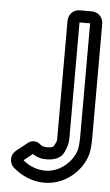

<svg xmlns="http://www.w3.org/2000/svg" viewBox="-53 -727 453 794"><g transform="rotate(5 174.0 -330.5)"><path d="M288 -116C274 -68 223 -19 161 -19C125 -19 93 -33 68 -54L104 -83C122 -71 140 -66 159 -66C190 -66 221 -74 234 -102C245 -126 249 -139 249 -165V-642H293V-174C293 -144 290 -122 288 -116ZM296 -692H246C220 -692 199 -671 199 -645V-165C199 -141 201 -150 188 -124C187 -122 184 -116 159 -116C147 -116 138 -119 130 -126C120 -135 100 -142 81 -128L33 -90C10 -71 11 -37 32 -19C66 10 110 31 161 31C249 31 316 -33 336 -100C341 -117 343 -142 343 -174V-645C343 -671 322 -692 296 -692Z"/></g></svg>

Font: DIN Rundschrift
Style: EngKont
Weight: 400
Width: 3
Version: Version 1.027